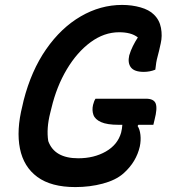

<svg xmlns="http://www.w3.org/2000/svg" viewBox="-20 -740 690 780"><path d="M368 -339H573Q605 -339 612.5 -319.5Q620 -300 608 -254L603 -233H542L539 -228Q548 -215 550.5 -192Q553 -169 548 -145Q541 -114 524.5 -86.5Q508 -59 481 -35Q450 -8 397.5 6Q345 20 286 20Q188 20 132 -21Q76 -62 61 -136.5Q46 -211 71 -310L76 -332Q107 -453 167.5 -540Q228 -627 308 -673.5Q388 -720 476 -720Q516 -720 551 -710Q586 -700 605 -681Q628 -659 634 -626.5Q640 -594 633 -564Q626 -531 620 -509.5Q614 -488 611 -457Q589 -448 564 -448Q526 -448 512 -466Q498 -484 505 -515Q511 -535 520 -553Q529 -571 540 -588Q526 -599 507 -604Q488 -609 464 -609Q403 -609 348 -568.5Q293 -528 251.5 -458.5Q210 -389 189 -301L184 -281Q168 -218 176 -167Q201 -97 298 -97Q362 -97 410 -124.5Q458 -152 472 -201Q476 -217 477 -233H462Q415 -233 390.5 -244Q366 -255 359.5 -273.5Q353 -292 358 -314Q362 -330 368 -339Z"/></svg>

Font: Recursive Sn Csl St SmB
Style: Italic
Weight: 600
Italic angle: -15°
Version: Version 1.079;hotconv 1.0.112;makeotfexe 2.5.65598; ttfautoh